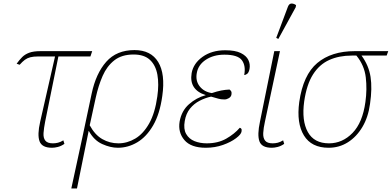

<svg xmlns="http://www.w3.org/2000/svg" viewBox="-20 -825 2214 1085"><path d="M274 10Q217 10 203.5 -26.5Q190 -63 207 -137L291 -506H197Q169 -506 151.5 -501.5Q134 -497 120.5 -487Q107 -477 91 -459L74 -465Q90 -487 105.5 -502.5Q121 -518 145 -527Q169 -536 209 -536H501L491 -506H310L235 -137Q228 -101 226 -73.5Q224 -46 236 -30.5Q248 -15 279 -15Q293 -15 307.5 -18.5Q322 -22 338 -32L344 -12Q325 1 306.5 5.5Q288 10 274 10Z M498 -296Q522 -410 580.5 -476Q639 -542 740 -542Q833 -542 874 -474.5Q915 -407 897 -282Q883 -181 845.5 -116.5Q808 -52 756 -21Q704 10 646 10Q604 10 557.5 -11Q511 -32 482 -85H481L415 240H383L446 -51ZM649 -15Q699 -15 744.5 -42Q790 -69 823 -127.5Q856 -186 869 -280Q879 -349 869.5 -402.5Q860 -456 827.5 -486.5Q795 -517 735 -517Q668 -517 626 -484Q584 -451 560 -396Q536 -341 521 -273L487 -117Q516 -63 558 -39Q600 -15 649 -15Z M1143 10Q1059 10 1022 -33.5Q985 -77 995 -138Q1006 -199 1048 -236Q1090 -273 1142 -287V-288Q1096 -302 1075.5 -333Q1055 -364 1063 -412Q1073 -467 1125 -504Q1177 -541 1253 -541Q1309 -541 1340.5 -525.5Q1372 -510 1383.5 -486Q1395 -462 1390 -435Q1386 -415 1377 -408Q1368 -401 1360 -401Q1370 -453 1347 -484.5Q1324 -516 1248 -516Q1187 -516 1143.5 -487.5Q1100 -459 1092 -412Q1084 -368 1108.5 -337Q1133 -306 1177 -299Q1207 -309 1230 -313.5Q1253 -318 1277 -319Q1284 -314 1287 -308Q1290 -302 1288 -291Q1286 -278 1273.5 -270.5Q1261 -263 1249 -263Q1227 -263 1213.5 -267.5Q1200 -272 1173 -279Q1140 -272 1108 -255.5Q1076 -239 1053.5 -211Q1031 -183 1024 -141Q1016 -96 1032 -68Q1048 -40 1079 -27.5Q1110 -15 1148 -15Q1212 -15 1258.5 -41.5Q1305 -68 1335 -103Q1340 -102 1343.5 -97.5Q1347 -93 1345 -82Q1343 -66 1314 -44Q1285 -22 1240 -6Q1195 10 1143 10Z M1516 10Q1459 10 1446 -26.5Q1433 -63 1449 -137L1530 -536H1562L1477 -137Q1469 -101 1467.5 -73.5Q1466 -46 1478 -30.5Q1490 -15 1521 -15Q1535 -15 1549.5 -18.5Q1564 -22 1580 -32L1586 -12Q1567 1 1548.5 5.5Q1530 10 1516 10ZM1553 -605 1541 -611 1607 -787Q1614 -805 1627.5 -805Q1641 -805 1653 -796L1651 -784Z M1837 10Q1740 10 1697.5 -59.5Q1655 -129 1671 -248Q1693 -402 1773 -469Q1853 -536 1985 -536H2174L2165 -511H2023Q2064 -455 2074 -390.5Q2084 -326 2071 -238Q2061 -163 2028 -107.5Q1995 -52 1946 -21Q1897 10 1837 10ZM1839 -15Q1915 -15 1972 -73.5Q2029 -132 2045 -249Q2055 -320 2047 -388Q2039 -456 1994 -511H1968Q1896 -511 1840.5 -486Q1785 -461 1749 -404.5Q1713 -348 1699 -252Q1684 -143 1719.5 -79Q1755 -15 1839 -15Z"/></svg>

Font: Noto Serif Thin
Style: Italic
Weight: 100
Italic angle: -12°
Designer: Monotype Design Team
Foundry: Monotype Imaging Inc.
Version: Version 2.014; ttfautohint (v1.8.4.7-5d5b)